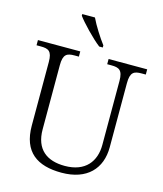

<svg xmlns="http://www.w3.org/2000/svg" viewBox="-134 -1030 969 1139"><g transform="rotate(15 350.0 -460.5)"><path d="M375 -771H397V-784C368 -822 327 -886 306 -931H228V-921C253 -886 328 -807 375 -771ZM352 10C509 10 590 -79 590 -210V-603C590 -672 613 -682 660 -682H685V-714H448V-682H474C520 -682 544 -672 544 -605V-212C544 -111 487 -34 360 -34C251 -34 178 -86 178 -210V-603C178 -672 201 -682 248 -682H274V-714H14V-682H40C87 -682 110 -672 110 -605V-215C110 -52 203 10 352 10Z"/></g></svg>

Font: Noto Serif Lao Light
Style: Regular
Weight: 300
Designer: Monotype Design Team
Foundry: Monotype Imaging Inc.
Version: Version 2.003